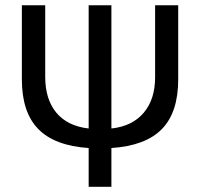

<svg xmlns="http://www.w3.org/2000/svg" viewBox="-20 -696 769 738"><path d="M665 -391.1Q665 -264.2 602.3 -200Q539.6 -135.7 408.2 -127V22H320.8V-127Q189.9 -135.7 127 -200.2Q64 -264.6 64 -391.1V-675.8H153.8V-400.9Q153.8 -314.5 196.5 -262.9Q239.3 -211.4 320.8 -202.1V-675.8H408.2V-202.1Q488.8 -210.9 532.5 -262.7Q576.2 -314.5 576.2 -398.9V-675.8H665Z"/></svg>

Font: ClearSansRegular
Style: Regular
Weight: 400
Foundry: Intel Corporation
Version: Version 1.00